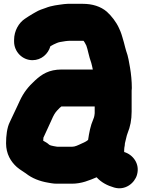

<svg xmlns="http://www.w3.org/2000/svg" viewBox="-20 -789 770 1029"><path d="M686.5 -317C686.5 -353.5 682.8 -391.6 676.9 -426.4C672.1 -452.9 667.2 -487.5 656.1 -516.3C653 -524.5 649 -543.9 644.1 -561.3L635.9 -589.7C631.8 -602.9 629.4 -611.9 625.3 -621.2L617.2 -639.4C602.7 -671.4 577.4 -703.8 552.9 -726C519.7 -754.8 474.4 -768.5 424 -768.5H361C349.5 -768.5 335.8 -768.9 323.7 -767.1C290.9 -762.4 258.2 -760 223.5 -746C208.7 -740.7 190.6 -735.8 169.8 -723.2L156.8 -715.8C143.6 -708.5 123.8 -695.3 113.2 -688.2C81.2 -666.9 55.5 -624.2 55.5 -575V-566C55.5 -512.6 99.1 -466.5 154 -466.5C202.1 -466.5 238.4 -500.3 250 -541.1L267.5 -550.8C279.2 -556.6 293.2 -562.6 303 -564C323 -567.6 340.2 -570.5 359 -570.5H424C425.6 -570.5 426.5 -570.2 428.2 -569.9C432.3 -564.6 436.7 -556.8 442.7 -544.7C450.9 -523.5 455.8 -488.1 469.2 -451.8L473.5 -434.5C474.7 -429 476.1 -422.6 477.4 -416.5H311C241.6 -416.5 203.7 -390.7 167.7 -357.7C132.2 -325.3 107 -293.9 86 -248.8L74.2 -223.2C59.8 -194.3 45.6 -161 32.5 -134.8C17.4 -104.7 12.5 -61 12.5 -21C12.5 35.8 38 77.5 70.3 106.2C89.4 122.7 109.2 132.8 118.6 140.3C151.3 166.4 192.9 182.5 237.7 190L254.5 192.9C263.5 194.5 273.9 195.5 284 195.5H365C417.6 195.5 458.4 177.6 497.8 161.1C522.4 188.5 555.7 205.8 591.6 216C651.6 233.5 701.3 192.1 714 148.5C731.7 87.7 690.7 38.7 645.5 25.7V14.5C646 10.2 646.2 8.8 646.4 2.2C647.8 -4.6 649.5 -12.9 649.5 -21C655.5 -42.1 657.4 -59 663.7 -74.9C678 -109.6 685.5 -146.6 685.5 -191V-304C685.5 -307.3 686.5 -312.8 686.5 -317ZM487.5 -218.5V-182.3L485.9 -169.5C484.8 -162.9 482.9 -156.4 479.7 -149.2C464.8 -115.6 457.8 -77.5 452.1 -39L441.4 -31.4C432.6 -26.1 428.3 -24.7 420.3 -21C396.7 -10.2 382.9 -2.5 365 -2.5H290C288.2 -2.5 285.9 -2.7 284.3 -3L267.5 -5.9C260.1 -7.2 248.1 -9.9 243.4 -13.6C234.7 -22.2 223.9 -27.8 211.5 -34.9C211.6 -40.9 212.1 -48.4 212.8 -51.9C213.4 -52.9 214 -54.1 214.5 -55.2C225.6 -81.3 241.3 -110.8 254.4 -142L263.8 -162.8C274.9 -184.7 279.6 -190.5 300.2 -211.2C302.8 -213.3 305.6 -215.6 309.1 -218.5Z"/></svg>

Font: Smoothie
Style: ExBd
Weight: 800
Foundry: Cannot Into Space Fonts
Version: Version 0.8